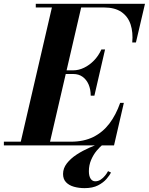

<svg xmlns="http://www.w3.org/2000/svg" viewBox="-68 -770 788 1017"><path d="M37.5 0 211.5 -750H366.5L192.5 0ZM-47.5 0V-19.5H307.5Q376 -19.5 426.3 -44.5Q476.5 -69.5 511.4 -115.5Q546.3 -161.5 568.5 -225H588L536 0ZM412.5 -263.2Q412.5 -296.7 401.3 -322.6Q390 -348.5 369.5 -363.2Q349 -378 320.5 -378H254.5V-397.5H320.5Q349 -397.5 377.5 -411.3Q406 -425 430 -449.8Q454 -474.5 469 -508H488.5L432 -263.2ZM632.5 -545Q637.5 -598.5 623.8 -640.5Q610 -682.5 575.1 -706.5Q540.3 -730.5 481.8 -730.5H121.5V-750H700L652 -545ZM380 226.5Q349.5 226.5 323.5 219.1Q297.5 211.8 281.8 195.3Q266 178.8 266 151.3Q266 121.3 286 95.5Q306 69.8 337.6 49Q369.3 28.3 405.3 12.4Q441.3 -3.5 473.3 -13.8L478 -4.8Q461.5 7 444 28.3Q426.5 49.5 414.6 77.3Q402.8 105 402.8 137Q402.8 162.5 412 176.4Q421.3 190.3 436.5 190.3Q452 190.3 465.3 181.5Q478.5 172.8 488.6 160.1Q498.8 147.5 504.3 136.5L520 144Q513 158 496.4 177.5Q479.8 197 451.4 211.8Q423 226.5 380 226.5Z"/></svg>

Font: Bodoni Moda
Style: Italic
Weight: 400
Italic angle: -13°
Designer: Owen Earl
Foundry: indestructible type
Version: Version 2.005